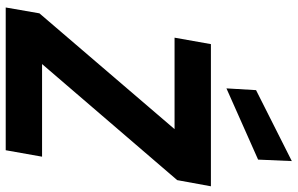

<svg xmlns="http://www.w3.org/2000/svg" viewBox="-200 -816 1016 655"><g transform="rotate(90 307.5 -488.0)"><path d="M5 0 25 -115 420 -576H108L130 -700H615L594 -585L198 -124H514L492 0ZM281 -753 287 -854 529 -976 524 -861Z"/></g></svg>

Font: DM Sans 18pt Black
Style: Italic
Weight: 900
Italic angle: -10°
Designer: Colophon Foundry, Jonny Pinhorn
Foundry: Colophon Foundry
Version: Version 4.004;gftools[0.9.30]